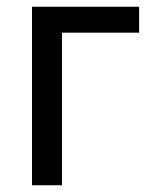

<svg xmlns="http://www.w3.org/2000/svg" viewBox="-20 -550 450 570"><path d="M75 -530H393V-453H164V0H75Z"/></svg>

Font: Golos UI
Style: Regular
Weight: 400
Designer: A.Korolkova, Vitaly Kuzmin
Foundry: ParaType Ltd
Version: Version 2.000